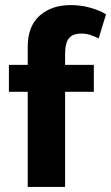

<svg xmlns="http://www.w3.org/2000/svg" viewBox="-20 -735 437 755"><path d="M258 -715Q297 -715 333.5 -705Q370 -695 397 -679L368 -584Q352 -592 335.5 -597.5Q319 -603 299 -603Q267 -603 251.5 -585Q236 -567 236 -523V-480H349V-374H236V0H89V-374H15V-480H89V-551Q89 -632 136 -673.5Q183 -715 258 -715Z"/></svg>

Font: Mukta ExtraBold
Style: Regular
Weight: 800
Designer: Girish Dalvi and Yashodeep Gholap
Foundry: Ek Type
Version: Version 2.538;PS 1.002;hotconv 16.6.51;makeotf.lib2.5.65220;